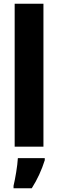

<svg xmlns="http://www.w3.org/2000/svg" viewBox="-20 -780 309 1021"><path d="M211 0V-760H58V0ZM218 72V61H75C73 101 61 171 52 208V221H149C179 174 202 123 218 72Z"/></svg>

Font: Noto Sans Khmer UI Condensed ExtraBold
Style: Regular
Weight: 800
Width: 3
Designer: Danh Hong and the Monotype Design Team
Foundry: Monotype Imaging Inc.
Version: Version 2.002